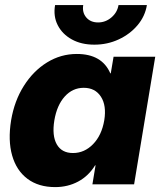

<svg xmlns="http://www.w3.org/2000/svg" viewBox="-20 -745 651 776"><path d="M203.1 11.2Q135.7 11.2 91.1 -22.2Q46.4 -55.7 29.1 -116.5Q11.7 -177.2 24.9 -258.8Q38.1 -337.4 76.4 -397.9Q114.7 -458.5 170.2 -492.7Q225.6 -526.9 290.5 -526.9Q392.1 -526.9 425.8 -448.7H427.7L439 -515.6H607.4L522 0H353.5L366.2 -76.7H364.3Q337.9 -33.7 295.9 -11.2Q253.9 11.2 203.1 11.2ZM274.9 -126.5Q321.3 -126.5 356.2 -162.4Q391.1 -198.2 401.4 -258.8Q411.1 -318.4 387.9 -354.2Q364.7 -390.1 318.4 -390.1Q273.4 -390.1 241.7 -355Q210 -319.8 199.7 -258.8Q189.5 -196.8 209.5 -161.6Q229.5 -126.5 274.9 -126.5ZM361.3 -564.5Q308.6 -564.5 270.3 -585.7Q231.9 -606.9 213.4 -643.1Q194.8 -679.2 202.6 -724.6H316.4Q311.5 -694.8 328.6 -674.6Q345.7 -654.3 376.5 -654.3Q406.7 -654.3 430.4 -674.6Q454.1 -694.8 459 -724.6H573.7Q566.4 -679.2 535.9 -643.1Q505.4 -606.9 459.7 -585.7Q414.1 -564.5 361.3 -564.5Z"/></svg>

Font: Inter Display Extra Bold
Style: Italic
Weight: 800
Italic angle: -9.39999°
Designer: Rasmus Andersson
Foundry: rsms
Version: Version 4.000;git-4fc901f